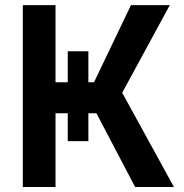

<svg xmlns="http://www.w3.org/2000/svg" viewBox="-20 -748 734 768"><path d="M251 -543H333.5V-418.9H356L503.9 -727.5H659.2L468.8 -377L675.8 0H520.5L365.7 -294.9H333.5V-183.6H251V-294.9H202.1V0H71.3V-727.5H202.1V-418.9H251Z"/></svg>

Font: Inter Semi Bold
Style: Regular
Weight: 600
Designer: Rasmus Andersson
Foundry: rsms
Version: Version 4.000;git-e0f93cc